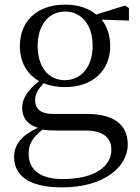

<svg xmlns="http://www.w3.org/2000/svg" viewBox="-20 -551 606 831"><path d="M261 -204C188 -204 143 -263 143 -352C143 -442 190 -501 262 -501C333 -501 381 -443 381 -353C381 -264 333 -204 261 -204ZM261 -174C381 -174 457 -245 457 -352C457 -397 444 -436 420 -466L538 -462V-516L521 -527L396 -488C365 -515 318 -531 262 -531C141 -531 66 -460 66 -352C66 -284 96 -230 149 -200C97 -158 76 -123 76 -84C76 -42 98 -12 144 2C76 34 41 73 41 128C41 205 99 260 249 260C434 260 533 168 533 75C533 -9 476 -58 355 -58H209C154 -58 132 -82 132 -116C132 -144 144 -163 169 -191C195 -180 226 -174 261 -174ZM164 10C183 13 202 14 228 14H351C435 14 462 52 462 97C462 169 390 224 251 224C157 224 104 186 104 114C104 70 123 43 164 10Z"/></svg>

Font: Harano Aji Mincho KR
Style: Regular
Weight: 400
Foundry: Masamichi Hosoda
Version: HaranoAjiMinchoKR-Regular version 20230610;ttx 4.39.4